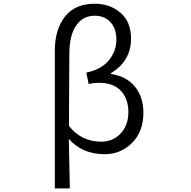

<svg xmlns="http://www.w3.org/2000/svg" viewBox="-20 -829 1040 1048"><path d="M279.3 199.2V-551.8Q279.3 -668 334.5 -738.3Q389.6 -808.6 497.1 -808.6Q580.1 -808.6 637.7 -759.3Q695.3 -710 695.3 -618.2Q695.3 -496.1 585.9 -429.7V-424.8Q668 -414.1 715.3 -357.4Q762.7 -300.8 762.7 -213.9Q762.7 -110.4 700.7 -48.8Q638.7 12.7 551.8 12.7Q428.7 12.7 355.5 -71.3Q355.5 -61.5 361.3 199.2ZM533.2 -55.7Q595.7 -55.7 638.2 -100.1Q680.7 -144.5 680.7 -217.8Q680.7 -289.1 640.1 -333Q599.6 -377 521.5 -377Q491.2 -377 463.9 -370.1L451.2 -432.6Q534.2 -450.2 574.7 -500.5Q615.2 -550.8 615.2 -612.3Q615.2 -674.8 582 -709Q548.8 -743.2 498 -743.2Q432.6 -743.2 396 -690.4Q359.4 -637.7 358.4 -538.1Q356.4 -274.4 356.4 -141.6Q423.8 -55.7 533.2 -55.7Z"/></svg>

Font: Gen Shin Gothic Monospace Normal
Style: Regular
Weight: 350
Designer: [Source Han Sans]
Ryoko NISHIZUKA  (kana & ideographs); Paul D. Hunt (Latin, Greek & Cyrillic); Wenlong ZHANG  (bopomofo
Version: Version 1.002.20150607